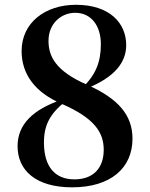

<svg xmlns="http://www.w3.org/2000/svg" viewBox="-20 -777 634 813"><path d="M285.3 16.2C448.4 16.2 541 -65.3 541 -189.7C541 -288.6 482.2 -359.2 347.6 -418.7C214.6 -476.6 185.4 -539.3 185.4 -604.2C185.4 -677.4 239 -722.8 298.3 -722.8C367.9 -722.8 407.1 -665.9 407.1 -589.8C407.1 -513.8 384.9 -459.8 329.6 -406.4L341.4 -396.7V-400.3C467.6 -448.9 514.4 -514.6 514.4 -585.9C514.4 -679.2 444.4 -756.7 301.5 -756.7C170.6 -756.7 71.5 -680.2 71.5 -561.1C71.5 -464.3 126.3 -386.2 242.5 -336.7C378.9 -277.1 419.2 -216.9 419.2 -142.9C419.2 -65 374.8 -17.5 295.1 -17.5C213.9 -17.5 166.1 -69.9 166.1 -173.6C166.1 -247.5 191.8 -295.7 257.2 -347.8L241.5 -360.6V-354.9C119.3 -313.5 54.4 -250.1 54.4 -158.1C54.4 -56.5 130.6 16.2 285.3 16.2Z"/></svg>

Font: Source Han Serif TW VF
Style: Regular
Weight: 250
Designer: Ryoko NISHIZUKA 西塚涼子 (kana & ideographs); Frank Grießhammer (Latin, Greek & Cyrillic); Wenlong ZHANG 张文龙 (bopomofo); San
Foundry: Adobe
Version: Version 2.002;hotconv 1.1.0;makeotfexe 2.6.0